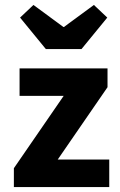

<svg xmlns="http://www.w3.org/2000/svg" viewBox="-20 -755 484 775"><path d="M36 0V-76L237 -368H59V-479H414V-403L213 -111H421V0ZM165 -557 61 -684 115 -735 236 -646H238L359 -735L413 -684L309 -557Z"/></svg>

Font: Narnoor ExtraBold
Style: Regular
Weight: 800
Designer: S. Sridhar Murthy
Foundry: SIL International
Version: Version 3.000